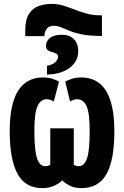

<svg xmlns="http://www.w3.org/2000/svg" viewBox="-20 -959 640 989"><path d="M110 -800Q110 -857 129 -887Q148 -917 179.5 -928Q211 -939 247 -939Q278 -939 306.5 -930Q335 -921 364.5 -909.5Q394 -898 426.5 -889Q459 -880 498 -880H505V-774H497Q439 -774 401 -782Q363 -790 338 -800.5Q313 -811 294.5 -818.5Q276 -826 256 -826Q213 -826 208 -773H110ZM222 -620Q251 -625 265 -639Q279 -653 279 -666Q279 -678 269.5 -683Q260 -688 248 -691Q236 -694 226.5 -700.5Q217 -707 217 -723Q217 -748 238 -764Q259 -780 299 -780Q339 -780 361 -757Q383 -734 383 -696Q383 -642 338 -609Q293 -576 222 -575ZM198 10Q110 10 70 -64Q30 -138 30 -284Q30 -560 202 -560Q227 -560 246 -554.5Q265 -549 284 -539L257 -436Q239 -448 221 -448Q189 -448 173 -412Q157 -376 157 -284Q157 -186 170.5 -144.5Q184 -103 212 -103Q227 -103 239 -110V-298H360V-110Q372 -103 386 -103Q414 -103 428 -142.5Q442 -182 442 -284Q442 -376 426 -412Q410 -448 377 -448Q360 -448 341 -436L316 -539Q334 -548 353.5 -554Q373 -560 398 -560Q569 -560 569 -284Q569 -133 528 -61.5Q487 10 400 10Q364 10 339.5 -2.5Q315 -15 301 -30Q286 -15 259.5 -2.5Q233 10 198 10Z"/></svg>

Font: Noto Sans Mono ExtraBold
Style: Regular
Weight: 800
Designer: Monotype Design Team
Foundry: Monotype Imaging Inc.
Version: Version 2.014